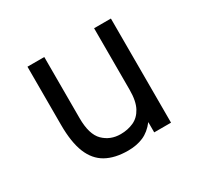

<svg xmlns="http://www.w3.org/2000/svg" viewBox="-117 -657 850 816"><g transform="rotate(-30 308.0 -249.5)"><path d="M296 12Q231.5 12 188.5 -12Q145.5 -36 124.2 -88.2Q103 -140.5 103 -225.5V-511H185.5V-211Q185.5 -131 219.2 -97.8Q253 -64.5 303.5 -64.5Q338.5 -64.5 367.2 -77.5Q396 -90.5 413 -122Q430 -153.5 430 -209V-511H512.5V0H430V-50.5Q404 -16.5 371.2 -2.2Q338.5 12 296 12Z"/></g></svg>

Font: Overpass Mono Light
Style: Regular
Weight: 400
Monospace: yes
Version: Version 4.000